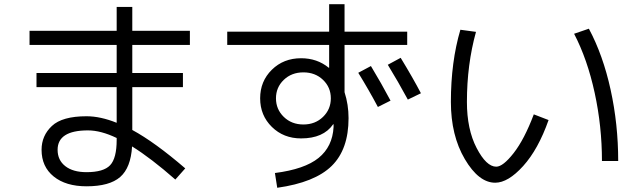

<svg xmlns="http://www.w3.org/2000/svg" viewBox="-20 -833 3040 910"><path d="M607 -800V-687H880V-620H607V-487H847V-420H607V-217Q714 -159 858 -35L811 18Q696 -83 606 -139Q600 -38 549.5 6Q499 50 390 50Q292 50 234.5 3.5Q177 -43 177 -123Q177 -190 226 -236Q275 -282 390 -282Q456 -282 533 -251V-420H153V-487H533V-620H120V-687H533V-800ZM533 -179Q458 -215 397 -215Q253 -215 253 -123Q253 -74 289.5 -45.5Q326 -17 390 -17Q471 -17 502 -50Q533 -83 533 -170Z M1678 -488 1738 -520Q1787 -439 1831 -356L1771 -326Q1728 -407 1678 -488ZM1818 -526 1879 -559Q1938 -462 1975 -391L1913 -361Q1867 -446 1818 -526ZM1057 -683H1540V-813H1613V-683H1910V-620H1613V-396Q1632 -337 1632 -273Q1632 -125 1552 -46.5Q1472 32 1294 57L1283 -13Q1424 -31 1490 -84.5Q1556 -138 1561 -231V-244H1559Q1513 -177 1407 -177Q1324 -177 1268.5 -231.5Q1213 -286 1213 -367Q1213 -448 1268.5 -502.5Q1324 -557 1407 -557Q1483 -557 1538 -512H1540V-620H1057ZM1325 -454.5Q1288 -419 1288 -367Q1288 -315 1325 -279Q1362 -243 1418 -243Q1474 -243 1511 -279Q1548 -315 1548 -367Q1548 -419 1511 -454.5Q1474 -490 1418 -490Q1362 -490 1325 -454.5Z M2701 -673 2771 -697Q2838 -572 2874 -408Q2910 -244 2910 -70H2833Q2833 -234 2798.5 -393Q2764 -552 2701 -673ZM2236 -682Q2193 -527 2193 -350Q2193 -220 2239 -131.5Q2285 -43 2332 -43Q2364 -43 2414.5 -107.5Q2465 -172 2510 -291L2580 -264Q2531 -125 2459.5 -46Q2388 33 2327 33Q2249 33 2183 -79Q2117 -191 2117 -350Q2117 -539 2162 -692Z"/></svg>

Font: Mplus 1p
Style: Regular
Weight: 400
Version: Version 1.061